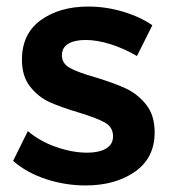

<svg xmlns="http://www.w3.org/2000/svg" viewBox="-20 -561 522 586"><path d="M241 -439Q208 -439 188.5 -427.5Q169 -416 169 -392Q169 -367 193.5 -353.5Q218 -340 271 -325Q327 -308 363 -291.5Q399 -275 425.5 -242.5Q452 -210 452 -157Q452 -79 392 -37Q332 5 241 5Q179 5 120 -14.5Q61 -34 20 -70L65 -161Q101 -130 151 -112.5Q201 -95 246 -95Q282 -95 303.5 -107.5Q325 -120 325 -145Q325 -173 300 -187Q275 -201 219 -218Q165 -234 131 -249.5Q97 -265 72 -296.5Q47 -328 47 -379Q47 -458 104.5 -499.5Q162 -541 249 -541Q302 -541 353.5 -526Q405 -511 445 -484L398 -390Q359 -413 317.5 -426Q276 -439 241 -439Z"/></svg>

Font: Montserrat Medium
Style: Regular
Weight: 500
Designer: Julieta Ulanovsky
Foundry: Julieta Ulanovsky
Version: Version 6.001